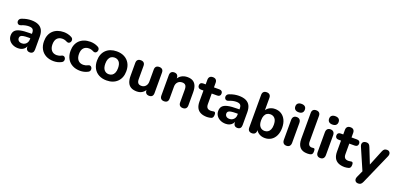

<svg xmlns="http://www.w3.org/2000/svg" viewBox="17 -1860 6585 3178"><g transform="rotate(20 3309.5 -271.0)"><path d="M224.8 10.5Q170.2 10.5 127.9 -10.2Q85.5 -31 61.6 -66.6Q37.8 -102.2 37.8 -147.2Q37.8 -201.2 65.8 -232.6Q93.8 -264 156.5 -277.9Q219.2 -291.8 324 -291.8H376V-215H324.5Q271.5 -215 239.1 -209.1Q206.8 -203.2 192.6 -190Q178.5 -176.8 178.5 -153.8Q178.5 -124.5 198.9 -105.9Q219.2 -87.2 256.5 -87.2Q286.2 -87.2 309.4 -101Q332.5 -114.8 346.2 -138.9Q360 -163 360 -194.5V-309.8Q360 -354.5 339.5 -373.6Q319 -392.8 269.8 -392.8Q242.5 -392.8 210.5 -386.4Q178.5 -380 141.2 -364.2Q119.2 -355 102.9 -360.1Q86.5 -365.2 77.6 -379.4Q68.8 -393.5 68.9 -410.5Q69 -427.5 78.8 -443.5Q88.5 -459.5 110.5 -467.5Q157 -486 198.9 -493.4Q240.8 -500.8 275.2 -500.8Q351.2 -500.8 400.4 -478.1Q449.5 -455.5 473.9 -409.4Q498.2 -363.2 498.2 -291V-65.8Q498.2 -29.8 480.9 -10.6Q463.5 8.5 430.8 8.5Q398 8.5 380.1 -10.6Q362.2 -29.8 362.2 -65.8V-105L369.5 -99.8Q363.2 -66 343.6 -41.4Q324 -16.8 293.9 -3.1Q263.8 10.5 224.8 10.5Z M850.8 10.5Q771.5 10.5 712.6 -20.9Q653.8 -52.2 621.6 -110.4Q589.5 -168.5 589.5 -247Q589.5 -306.2 607.6 -353.1Q625.8 -400 660 -432.9Q694.2 -465.8 742.6 -483.2Q791 -500.8 850.8 -500.8Q882.2 -500.8 918.1 -493Q954 -485.2 988 -466.8Q1007 -457 1013.9 -441.2Q1020.8 -425.5 1018.4 -408.5Q1016 -391.5 1006 -378.5Q996 -365.5 980.4 -361.5Q964.8 -357.5 945.2 -367.2Q925.5 -378.2 904.6 -383.8Q883.8 -389.2 864.8 -389.2Q834.2 -389.2 811 -379.6Q787.8 -370 771.6 -352Q755.5 -334 747.1 -307.5Q738.8 -281 738.8 -246.2Q738.8 -178.5 771.6 -139.8Q804.5 -101 864.8 -101Q883.8 -101 904.2 -106Q924.8 -111 945.2 -122.2Q964.8 -132 980 -127.6Q995.2 -123.2 1004.9 -110.2Q1014.5 -97.2 1016.1 -80.2Q1017.8 -63.2 1010.5 -47.5Q1003.2 -31.8 985 -22.8Q951.8 -5 917 2.8Q882.2 10.5 850.8 10.5Z M1317.8 10.5Q1238.5 10.5 1179.6 -20.9Q1120.8 -52.2 1088.6 -110.4Q1056.5 -168.5 1056.5 -247Q1056.5 -306.2 1074.6 -353.1Q1092.8 -400 1127 -432.9Q1161.2 -465.8 1209.6 -483.2Q1258 -500.8 1317.8 -500.8Q1349.2 -500.8 1385.1 -493Q1421 -485.2 1455 -466.8Q1474 -457 1480.9 -441.2Q1487.8 -425.5 1485.4 -408.5Q1483 -391.5 1473 -378.5Q1463 -365.5 1447.4 -361.5Q1431.8 -357.5 1412.2 -367.2Q1392.5 -378.2 1371.6 -383.8Q1350.8 -389.2 1331.8 -389.2Q1301.2 -389.2 1278 -379.6Q1254.8 -370 1238.6 -352Q1222.5 -334 1214.1 -307.5Q1205.8 -281 1205.8 -246.2Q1205.8 -178.5 1238.6 -139.8Q1271.5 -101 1331.8 -101Q1350.8 -101 1371.2 -106Q1391.8 -111 1412.2 -122.2Q1431.8 -132 1447 -127.6Q1462.2 -123.2 1471.9 -110.2Q1481.5 -97.2 1483.1 -80.2Q1484.8 -63.2 1477.5 -47.5Q1470.2 -31.8 1452 -22.8Q1418.8 -5 1384 2.8Q1349.2 10.5 1317.8 10.5Z M1781.7 10.5Q1703.8 10.5 1645.8 -20.5Q1587.8 -51.5 1555.6 -109.4Q1523.5 -167.3 1523.5 -245.8Q1523.5 -304.8 1541.5 -351.8Q1559.5 -398.8 1593.6 -432.3Q1627.7 -465.8 1675.4 -483.2Q1723.2 -500.8 1781.7 -500.8Q1860.5 -500.8 1918.4 -469.8Q1976.2 -438.8 2008.4 -381.5Q2040.5 -324.2 2040.5 -245.6Q2040.5 -186.6 2022.4 -139.2Q2004.2 -91.8 1970 -58.3Q1935.8 -24.8 1888.3 -7.1Q1840.8 10.5 1781.7 10.5ZM1781.7 -98.8Q1815.3 -98.8 1840.4 -114.9Q1865.5 -131 1879.6 -163.5Q1893.8 -196 1893.8 -245.4Q1893.8 -320.2 1862.9 -355.9Q1832 -391.5 1782.1 -391.5Q1749 -391.5 1723.8 -375.8Q1698.5 -360 1684.4 -327.6Q1670.2 -295.2 1670.2 -245.6Q1670.2 -171.5 1701.1 -135.1Q1732 -98.8 1781.7 -98.8Z M2314.5 10.5Q2252.5 10.5 2212 -12.4Q2171.5 -35.2 2151.8 -81.1Q2132 -127 2132 -195.8V-425.2Q2132 -462 2150.8 -480.4Q2169.5 -498.8 2204.5 -498.8Q2239.5 -498.8 2258.6 -480.4Q2277.8 -462 2277.8 -425.2V-192.8Q2277.8 -147 2296.4 -124.8Q2315 -102.5 2355.5 -102.5Q2400 -102.5 2428.5 -133.8Q2457 -165 2457 -216.2V-425.2Q2457 -462 2475.8 -480.4Q2494.5 -498.8 2529.5 -498.8Q2564.5 -498.8 2583.6 -480.4Q2602.8 -462 2602.8 -425.2V-65.8Q2602.8 8.5 2531.8 8.5Q2497.8 8.5 2479.1 -10.6Q2460.5 -29.8 2460.5 -65.8V-134.8L2475.2 -97.2Q2453.8 -45.2 2412.5 -17.4Q2371.2 10.5 2314.5 10.5Z M2795.2 8.5Q2760.2 8.5 2741.5 -10.6Q2722.8 -29.8 2722.8 -65.8V-425.2Q2722.8 -461.2 2741.4 -480Q2760 -498.8 2794 -498.8Q2828 -498.8 2846.5 -480Q2865 -461.2 2865 -425.2V-365.8L2854 -397Q2876.8 -447.5 2922.5 -474.1Q2968.2 -500.8 3026.2 -500.8Q3085.2 -500.8 3123.2 -478.4Q3161.2 -456 3180.2 -410.5Q3199.2 -365 3199.2 -295.2V-65.8Q3199.2 -29.8 3180.5 -10.6Q3161.8 8.5 3126.8 8.5Q3091.8 8.5 3072.6 -10.6Q3053.5 -29.8 3053.5 -65.8V-288.8Q3053.5 -341 3034.4 -364.4Q3015.2 -387.8 2976 -387.8Q2927 -387.8 2897.8 -356.8Q2868.5 -325.8 2868.5 -274.2V-65.8Q2868.5 8.5 2795.2 8.5Z M3553.2 10.5Q3484.5 10.5 3438.9 -12Q3393.2 -34.5 3371.1 -78.5Q3349 -122.5 3349 -188.2V-381.8H3304.2Q3277 -381.8 3262.1 -396Q3247.2 -410.2 3247.2 -436Q3247.2 -462.5 3262.1 -476.4Q3277 -490.2 3304.2 -490.2H3349V-570Q3349 -606 3368.1 -624.8Q3387.2 -643.5 3422.2 -643.5Q3457.2 -643.5 3476 -624.8Q3494.8 -606 3494.8 -570V-490.2H3591.2Q3618.8 -490.2 3633.5 -476.4Q3648.2 -462.5 3648.2 -436Q3648.2 -410.2 3633.5 -396Q3618.8 -381.8 3591.2 -381.8H3494.8V-194.8Q3494.8 -151.2 3514.4 -129.8Q3534 -108.2 3577.5 -108.2Q3593.2 -108.2 3606.2 -111.2Q3619.2 -114.2 3629.8 -115Q3643.2 -116 3652.1 -106.6Q3661 -97.2 3661 -67Q3661 -43.2 3653.5 -25.8Q3646 -8.2 3626.5 -1Q3613 3.5 3590.9 7Q3568.8 10.5 3553.2 10.5Z M3880.8 10.5Q3826.2 10.5 3783.9 -10.2Q3741.5 -31 3717.6 -66.6Q3693.8 -102.2 3693.8 -147.2Q3693.8 -201.2 3721.8 -232.6Q3749.8 -264 3812.5 -277.9Q3875.2 -291.8 3980 -291.8H4032V-215H3980.5Q3927.5 -215 3895.1 -209.1Q3862.8 -203.2 3848.6 -190Q3834.5 -176.8 3834.5 -153.8Q3834.5 -124.5 3854.9 -105.9Q3875.2 -87.2 3912.5 -87.2Q3942.2 -87.2 3965.4 -101Q3988.5 -114.8 4002.2 -138.9Q4016 -163 4016 -194.5V-309.8Q4016 -354.5 3995.5 -373.6Q3975 -392.8 3925.8 -392.8Q3898.5 -392.8 3866.5 -386.4Q3834.5 -380 3797.2 -364.2Q3775.2 -355 3758.9 -360.1Q3742.5 -365.2 3733.6 -379.4Q3724.8 -393.5 3724.9 -410.5Q3725 -427.5 3734.8 -443.5Q3744.5 -459.5 3766.5 -467.5Q3813 -486 3854.9 -493.4Q3896.8 -500.8 3931.2 -500.8Q4007.2 -500.8 4056.4 -478.1Q4105.5 -455.5 4129.9 -409.4Q4154.2 -363.2 4154.2 -291V-65.8Q4154.2 -29.8 4136.9 -10.6Q4119.5 8.5 4086.8 8.5Q4054 8.5 4036.1 -10.6Q4018.2 -29.8 4018.2 -65.8V-105L4025.5 -99.8Q4019.2 -66 3999.6 -41.4Q3980 -16.8 3949.9 -3.1Q3919.8 10.5 3880.8 10.5Z M4569.5 10.5Q4509.5 10.5 4463.8 -19.2Q4418 -49 4403.2 -98.2L4414.2 -129.5V-65.8Q4414.2 -29.8 4395.8 -10.6Q4377.2 8.5 4343 8.5Q4308 8.5 4289.4 -10.6Q4270.8 -29.8 4270.8 -65.8V-640Q4270.8 -676 4289.5 -694.8Q4308.2 -713.5 4343.2 -713.5Q4378.2 -713.5 4397.4 -694.8Q4416.5 -676 4416.5 -640V-397.8H4404.5Q4420.2 -443.8 4465.5 -472.2Q4510.8 -500.8 4569.5 -500.8Q4634 -500.8 4682.1 -469.8Q4730.2 -438.8 4757.4 -381.9Q4784.5 -325 4784.5 -245.5Q4784.5 -167 4757.4 -109.2Q4730.2 -51.5 4681.8 -20.5Q4633.2 10.5 4569.5 10.5ZM4526 -98.8Q4559.2 -98.8 4584.4 -114.9Q4609.5 -131 4623.6 -163.5Q4637.8 -196 4637.8 -245.5Q4637.8 -320.2 4606.9 -355.9Q4576 -391.5 4526 -391.5Q4493 -391.5 4467.8 -375.8Q4442.5 -360 4428.4 -327.6Q4414.2 -295.2 4414.2 -245.5Q4414.2 -171.5 4445.1 -135.1Q4476 -98.8 4526 -98.8Z M4951.2 7.8Q4916.2 7.8 4897.5 -13Q4878.8 -33.8 4878.8 -71.5V-418.8Q4878.8 -457.2 4897.5 -477.6Q4916.2 -498 4951.2 -498Q4986.2 -498 5005.4 -477.6Q5024.5 -457.2 5024.5 -418.8V-71.5Q5024.5 -33.8 5005.9 -13Q4987.2 7.8 4951.2 7.8ZM4951.2 -582.2Q4911.2 -582.2 4889.4 -601.6Q4867.5 -621 4867.5 -656Q4867.5 -691.8 4889.4 -710.8Q4911.2 -729.8 4951.2 -729.8Q4992 -729.8 5013.5 -710.8Q5035 -691.8 5035 -656Q5035 -621 5013.5 -601.6Q4992 -582.2 4951.2 -582.2Z M5318.8 10.5Q5230.5 10.5 5187.1 -38.6Q5143.8 -87.8 5143.8 -184.5V-640Q5143.8 -676 5162.5 -694.8Q5181.2 -713.5 5216.2 -713.5Q5251.2 -713.5 5270.4 -694.8Q5289.5 -676 5289.5 -640V-190.2Q5289.5 -148 5307.1 -128Q5324.8 -108 5355.5 -108Q5363.2 -108 5370.5 -108.9Q5377.8 -109.8 5385.2 -110.5Q5400.8 -112 5407 -101.1Q5413.2 -90.2 5413.2 -56.8Q5413.2 -28 5401.8 -12.6Q5390.2 2.8 5365 6.8Q5355.8 7.8 5343.1 9.1Q5330.5 10.5 5318.8 10.5Z M5546.2 7.8Q5511.2 7.8 5492.5 -13Q5473.8 -33.8 5473.8 -71.5V-418.8Q5473.8 -457.2 5492.5 -477.6Q5511.2 -498 5546.2 -498Q5581.2 -498 5600.4 -477.6Q5619.5 -457.2 5619.5 -418.8V-71.5Q5619.5 -33.8 5600.9 -13Q5582.2 7.8 5546.2 7.8ZM5546.2 -582.2Q5506.2 -582.2 5484.4 -601.6Q5462.5 -621 5462.5 -656Q5462.5 -691.8 5484.4 -710.8Q5506.2 -729.8 5546.2 -729.8Q5587 -729.8 5608.5 -710.8Q5630 -691.8 5630 -656Q5630 -621 5608.5 -601.6Q5587 -582.2 5546.2 -582.2Z M5976.2 10.5Q5907.5 10.5 5861.9 -12Q5816.2 -34.5 5794.1 -78.5Q5772 -122.5 5772 -188.2V-381.8H5727.2Q5700 -381.8 5685.1 -396Q5670.2 -410.2 5670.2 -436Q5670.2 -462.5 5685.1 -476.4Q5700 -490.2 5727.2 -490.2H5772V-570Q5772 -606 5791.1 -624.8Q5810.2 -643.5 5845.2 -643.5Q5880.2 -643.5 5899 -624.8Q5917.8 -606 5917.8 -570V-490.2H6014.2Q6041.8 -490.2 6056.5 -476.4Q6071.2 -462.5 6071.2 -436Q6071.2 -410.2 6056.5 -396Q6041.8 -381.8 6014.2 -381.8H5917.8V-194.8Q5917.8 -151.2 5937.4 -129.8Q5957 -108.2 6000.5 -108.2Q6016.2 -108.2 6029.2 -111.2Q6042.2 -114.2 6052.8 -115Q6066.2 -116 6075.1 -106.6Q6084 -97.2 6084 -67Q6084 -43.2 6076.5 -25.8Q6069 -8.2 6049.5 -1Q6036 3.5 6013.9 7Q5991.8 10.5 5976.2 10.5Z M6278.2 188.5Q6253 188.5 6236.9 175.2Q6220.8 162 6217.5 140.2Q6214.2 118.5 6225 94.2L6292.5 -54.2V5.2L6114.8 -403.8Q6104.2 -429 6107.9 -450.6Q6111.5 -472.2 6129.5 -485.5Q6147.5 -498.8 6178.8 -498.8Q6205.2 -498.8 6221.4 -486.6Q6237.5 -474.5 6250.5 -440.2L6372 -133.5H6340.5L6465.8 -441.5Q6478.8 -474.2 6496 -486.5Q6513.2 -498.8 6542 -498.8Q6567 -498.8 6582 -485.5Q6597 -472.2 6600.5 -451Q6604 -429.8 6592.5 -404.5L6355.8 133Q6341 165.5 6323.4 177Q6305.8 188.5 6278.2 188.5Z"/></g></svg>

Font: Nunito ExtraLight
Style: Regular
Weight: 200
Designer: Vernon Adams
Foundry: Vernon Adams
Version: Version 3.602;April 4, 2023;FontCreator 14.0.0.2856 64-bit